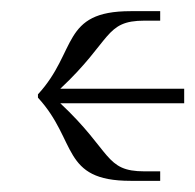

<svg xmlns="http://www.w3.org/2000/svg" viewBox="-20 -395 350 344"><path d="M310 -210V-236H88C181 -323 167 -358 239 -358H267V-375H214C89 -375 119 -303 48 -226V-220C119 -143 89 -71 214 -71H267V-88H239C167 -88 181 -123 88 -210Z"/></svg>

Font: FoglihtenDeH02
Style: Regular
Weight: 500
Designer: gluk (gluksza@wp.pl|www.glukfonts.pl)
Version: Version 0.68